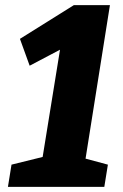

<svg xmlns="http://www.w3.org/2000/svg" viewBox="-20 -731 480 751"><path d="M309 -75 283 -119 402 -87 388 0H11L25 -87L179 -125L140 -75L219 -563H265L96 -474L58 -579L269 -711H410Z"/></svg>

Font: Bitter Thin ExtraBold
Style: Italic
Weight: 800
Italic angle: -9°
Version: Version 2.002